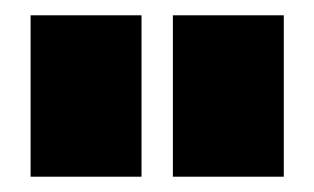

<svg xmlns="http://www.w3.org/2000/svg" viewBox="-20 -719 411 251"><path d="M20 -699H165V-488H20ZM206 -699H351V-488H206Z"/></svg>

Font: Prompt ExtraBold
Style: Regular
Weight: 800
Designer: Katatrad Team
Foundry: CadsonDemak
Version: Version 1.000